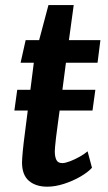

<svg xmlns="http://www.w3.org/2000/svg" viewBox="-20 -712 418 741"><path d="M348 -365.5 337 -285.5H35.5L46.5 -365.5ZM162.5 8.5Q118 8.5 91.5 -14.2Q65 -37 65 -85Q65 -91 65.8 -102.8Q66.5 -114.5 68 -129.8Q69.5 -145 71.5 -162L110.5 -470H59.5L79 -557H131L167 -692.5H264.5L246 -557H367.5L356.5 -470H234.5Q224.5 -392 217 -336Q209.5 -280 204.2 -242Q199 -204 196.2 -180.8Q193.5 -157.5 192.5 -145.2Q191.5 -133 191.5 -127.5Q191.5 -107.5 197.5 -95Q203.5 -82.5 220.5 -82.5Q231.5 -82.5 250 -89.5Q268.5 -96.5 287.5 -107.2Q306.5 -118 318 -128L335 -64.5Q319 -47 290 -30.2Q261 -13.5 227 -2.5Q193 8.5 162.5 8.5Z"/></svg>

Font: Merriweather Sans Medium
Style: Italic
Weight: 500
Italic angle: -7.5°
Designer: Eben Sorkin
Foundry: Eben Sorkin
Version: Version 2.001